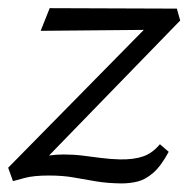

<svg xmlns="http://www.w3.org/2000/svg" viewBox="-20 -428 460 459"><path d="M270.2 10.5Q235.6 10 209.3 5.5Q183 1.1 156.9 -3.6Q130.8 -8.4 96.8 -8.4Q61 -8.4 39.5 -2.7Q17.9 2.9 11 5L-0.5 -27L357.5 -390.9L372.3 -357L77.2 -354.3L98.8 -408.5L402.8 -407.4L410.8 -379L56.8 -14.6L19.3 -30.5Q38.7 -39.9 67.5 -49.3Q96.2 -58.7 132.4 -58.7Q156.3 -58.7 178.2 -55.9Q200.2 -53.1 222.2 -50.3Q244.2 -47.5 266.9 -46.9Q300.4 -46.4 322.5 -54.2Q344.6 -62 362.3 -83.2L383.3 -65.1Q365.3 -31.4 346.4 -14.9Q327.5 1.5 308.8 6Q290.1 10.5 270.2 10.5Z"/></svg>

Font: Ysabeau
Style: Bold Italic
Weight: 700
Italic angle: -12°
Designer: Christian Thalmann (Catharsis Fonts)
Version: Version 2.002